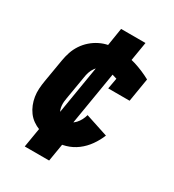

<svg xmlns="http://www.w3.org/2000/svg" viewBox="-178 -736 855 941"><g transform="rotate(30 250.0 -265.5)"><path d="M217 8Q194 8 171.5 5Q149 2 129 -5.5Q109 -13 91.5 -25.5Q74 -38 61.5 -55Q49 -72 41 -92Q33 -112 29.5 -134Q26 -156 27.5 -179Q29 -202 33 -225L55 -355Q59 -379 67 -403Q75 -427 89.5 -449Q104 -471 124 -488.5Q144 -506 167.5 -517.5Q191 -529 215.5 -533.5Q240 -538 265 -538Q293 -538 319 -533.5Q345 -529 369.5 -521.5Q394 -514 417.5 -504Q441 -494 463 -482L441 -349H320L331 -410Q316 -415 300 -419.5Q284 -424 268 -424Q253 -424 237.5 -416.5Q222 -409 212 -395.5Q202 -382 197 -366.5Q192 -351 190 -336L168 -206Q166 -195 165 -184Q164 -173 165 -162Q166 -151 169.5 -140.5Q173 -130 179.5 -122Q186 -114 196 -110Q206 -106 217 -106Q231 -106 245 -113Q259 -120 269.5 -131.5Q280 -143 287 -156.5Q294 -170 298 -185L426 -143Q413 -111 392.5 -82Q372 -53 344 -32Q316 -11 282.5 -1.5Q249 8 217 8ZM108 102 136 -66 162 -63 230 -473H272L205 -482L229 -633H367L339 -464L313 -467L245 -57H203L271 -48L246 102Z"/></g></svg>

Font: Iosevka Slab Heavy
Style: Italic
Weight: 900
Italic angle: -9°
Monospace: yes
Designer: Belleve Invis
Foundry: Belleve Invis
Version: Version 11.1.0; ttfautohint (v1.8.3)